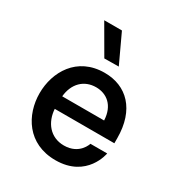

<svg xmlns="http://www.w3.org/2000/svg" viewBox="-186 -915 984 1052"><g transform="rotate(30 306.0 -389.0)"><path d="M363 -608 279 -788H167L272 -607ZM318 10C517 10 546 -164 546 -164H440C440 -164 417 -83 318 -83C231 -83 180 -150 175 -232H552V-263C552 -445 453 -540 314 -540C139 -540 60 -399 60 -265C60 -129 141 10 318 10ZM176 -312C184 -396 237 -448 313 -448C379 -448 437 -406 441 -312Z"/></g></svg>

Font: Be Vietnam Pro Medium
Style: Regular
Weight: 500
Designer: Lam Bao, Tony Le, Vietanh Nguyen
Foundry: Yellow Type Foundry
Version: Version 1.002